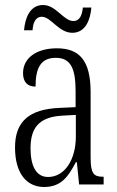

<svg xmlns="http://www.w3.org/2000/svg" viewBox="-20 -737 469 767"><path d="M269 -606C321 -606 341 -657 345 -707H311C308 -679 300 -653 273 -653C234 -653 204 -717 152 -717C99 -717 80 -664 76 -616H110C112 -645 121 -670 147 -670C184 -670 214 -606 269 -606ZM156 10C225 10 253 -32 283 -89H287L296 0H394V-31H391C354 -31 342 -44 342 -108V-369C342 -497 296 -544 207 -544C124 -544 72 -504 72 -445C72 -410 89 -391 122 -391C122 -466 143 -506 203 -506C264 -506 282 -461 282 -372V-309L218 -306C98 -301 40 -253 40 -148C40 -41 89 10 156 10ZM172 -30C123 -30 102 -76 102 -145C102 -225 135 -270 229 -275L283 -278V-191C283 -100 239 -30 172 -30Z"/></svg>

Font: Noto Serif Myanmar ExtraCondensed Light
Style: Regular
Weight: 300
Width: 2
Designer: Ben Mitchell and the Monotype Design Team
Foundry: Monotype Imaging Inc.
Version: Version 2.106